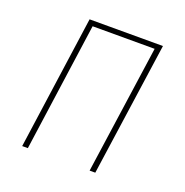

<svg xmlns="http://www.w3.org/2000/svg" viewBox="-100 -610 675 701"><g transform="rotate(20 237.5 -259.5)"><path d="M321 0 392 -499H151L81 0H59L132 -519H417L343 0Z"/></g></svg>

Font: Fira Sans Extra Condensed Thin
Style: Italic
Weight: 250
Width: 3
Italic angle: -8°
Designer: Carrois Corporate & Edenspiekermann AG
Foundry: Carrois Corporate GbR & Edenspiekermann AG
Version: Version 4.203